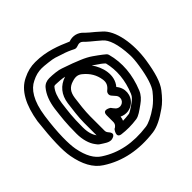

<svg xmlns="http://www.w3.org/2000/svg" viewBox="-192 -883 1073 1073"><g transform="rotate(-45 344.5 -347.0)"><path d="M298 -545C245 -528 212 -488 204 -429C199 -391 191 -331 191 -289V-189C181 -204 168 -227 168 -276C168 -361 174 -396 181 -454C187 -496 199 -527 216 -547C218 -550 221 -552 230 -552C249 -552 283 -549 298 -545ZM460 -302C506 -356 484 -435 448 -484C452 -482 455 -479 458 -477C479 -461 486 -459 500 -447L508 -440C509 -439 508 -439 512 -436C529 -367 523 -294 491 -217C484 -200 473 -191 457 -179C428 -157 408 -147 404 -146C387 -144 369 -142 353 -142C356 -149 359 -157 360 -168C391 -153 426 -157 452 -179C488 -209 493 -264 460 -302ZM542 -477 532 -485C515 -499 512 -499 488 -517C471 -529 450 -540 426 -550C403 -559 388 -565 381 -568C367 -574 333 -584 319 -590C299 -598 259 -602 230 -602C210 -602 191 -595 178 -579C153 -549 138 -509 131 -460C124 -400 118 -361 118 -275C118 -226 131 -186 150 -161C155 -154 160 -147 167 -142C195 -124 210 -112 231 -112C231 -112 283 -117 250 -154C244 -161 241 -167 241 -176V-289C241 -329 248 -388 253 -423C259 -465 277 -486 311 -496C341 -506 359 -501 375 -488C411 -459 430 -425 436 -385C440 -359 432 -341 410 -324C400 -316 396 -300 406 -288L425 -266C431 -258 433 -251 432 -241C430 -212 391 -198 371 -222C366 -227 361 -234 355 -242C355 -242 310 -273 310 -227V-176C310 -159 299 -148 287 -143C287 -143 253 -101 293 -95C330 -90 370 -90 412 -96C434 -100 455 -116 486 -138C509 -154 527 -173 537 -198C573 -286 581 -374 558 -458C555 -468 548 -472 542 -477ZM489 -621C497 -620 502 -617 508 -611L517 -602C526 -593 544 -579 563 -563C573 -555 581 -547 590 -540C616 -518 636 -465 640 -374C641 -355 639 -328 634 -296C622 -216 604 -165 586 -142C564 -114 542 -93 523 -79C478 -47 442 -31 419 -28C305 -13 210 -32 129 -85C94 -107 68 -150 55 -220C47 -263 46 -350 63 -470C78 -576 116 -630 161 -651C188 -665 213 -671 238 -671C248 -671 265 -670 288 -667C333 -662 339 -657 373 -646C400 -638 423 -628 444 -617C460 -609 474 -623 489 -621ZM238 -721C204 -721 173 -714 139 -697C71 -665 31 -588 13 -477V-476C-1 -352 -4 -265 6 -211C20 -134 50 -75 101 -43C193 17 303 38 426 22C463 17 504 -4 552 -38C577 -55 601 -80 625 -111C653 -147 670 -205 683 -288C701 -405 681 -529 622 -578C612 -586 604 -595 595 -602C574 -619 560 -631 553 -638L544 -647C523 -668 491 -679 455 -666C395 -692 326 -721 238 -721Z"/></g></svg>

Font: AppleStorm
Style: XbdOut
Weight: 800
Foundry: Cannot Into Space Fonts
Version: Version 1.01